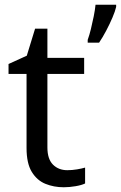

<svg xmlns="http://www.w3.org/2000/svg" viewBox="-20 -780 510 810"><path d="M264 -62Q284 -62 305 -65.5Q326 -69 339 -73V-6Q325 1 299 5.5Q273 10 249 10Q207 10 171.5 -4.5Q136 -19 114 -55Q92 -91 92 -156V-468H16V-510L93 -545L128 -659H180V-536H335V-468H180V-158Q180 -109 203.5 -85.5Q227 -62 264 -62ZM470 -751Q466 -733 454.5 -706Q443 -679 428 -650.5Q413 -622 398 -600H350V-612Q357 -631 363.5 -657.5Q370 -684 375.5 -711.5Q381 -739 383 -760H470Z"/></svg>

Font: Noto Kufi Arabic
Style: Regular
Weight: 400
Designer: Monotype Design Team, David Williams, Khaled Hosny
Foundry: Google LLC
Version: Version 2.109; ttfautohint (v1.8.4.7-5d5b)